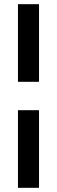

<svg xmlns="http://www.w3.org/2000/svg" viewBox="-20 -795 272 920"><path d="M66 -775V-403H167V-775ZM66 105H167V-267H66Z"/></svg>

Font: LT Wave Alt Bold
Style: Regular
Weight: 700
Designer: Daniel Lyons
Version: Version 2.5 (Glyphs App)